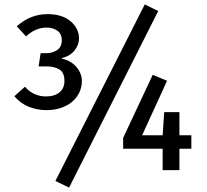

<svg xmlns="http://www.w3.org/2000/svg" viewBox="-20 -771 940 870"><path d="M351 -404Q351 -376 339.5 -352Q328 -328 307 -310Q286 -292 256 -282Q226 -272 190 -272Q150 -272 112 -286.5Q74 -301 45 -335L93 -378Q113 -355 137.5 -344.5Q162 -334 187 -334Q228 -334 250 -353Q272 -372 272 -404Q272 -442 249.5 -456Q227 -470 192 -470H155L164 -530H189Q217 -530 238.5 -544Q260 -558 260 -589Q260 -617 240.5 -631.5Q221 -646 191 -646Q141 -646 98 -606L56 -652Q89 -681 123.5 -694Q158 -707 195 -707Q262 -707 300 -674.5Q338 -642 338 -597Q338 -568 318 -542.5Q298 -517 260 -508V-505Q278 -502 294.5 -493Q311 -484 323.5 -470.5Q336 -457 343.5 -440Q351 -423 351 -404ZM793 -97V0H717V-97H538V-146L672 -432L737 -405L624 -158H717L724 -263H793V-158H847V-97ZM293 79 231 49 636 -751 697 -721Z"/></svg>

Font: Feura Sans
Style: Regular
Weight: 400
Designer: Carrois Corporate & Edenspiekermann
Foundry: Carrois Corporate GbR & Edenspiekermann AG
Version: Version 1.001